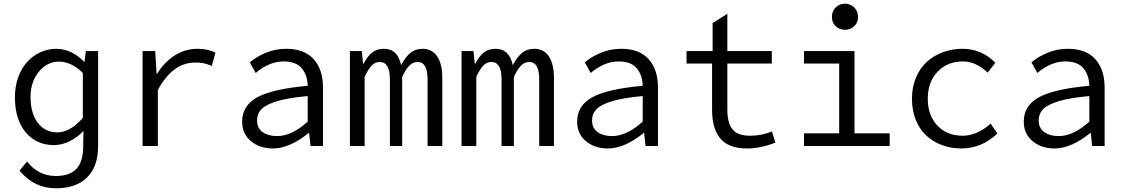

<svg xmlns="http://www.w3.org/2000/svg" viewBox="-20 -784 6036 1031"><path d="M279.8 227.1Q164.1 227.1 85 132.8L125 83Q186 161.1 279.8 161.1Q352.5 161.1 389.4 123.8Q426.3 86.4 426.8 0L428.2 -81.1Q397.9 -47.9 355.5 -26.4Q313 -4.9 270 -4.9Q175.3 -4.9 117.7 -73.7Q60.1 -142.6 60.1 -262.2Q60.1 -320.8 78.1 -370.1Q96.2 -419.4 126.7 -452.4Q157.2 -485.4 197.5 -503.7Q237.8 -522 282.2 -522Q362.3 -522 431.2 -453.1H434.1L440.9 -509.8H506.8V0Q506.8 110.4 447.8 168.7Q388.7 227.1 279.8 227.1ZM288.1 -73.2Q357.4 -73.2 424.8 -150.9V-392.1Q363.8 -453.1 295.9 -453.1Q233.4 -453.1 188.7 -398.9Q144 -344.7 144 -263.2Q144 -175.8 182.9 -124.5Q221.7 -73.2 288.1 -73.2Z M745.6 0V-509.8H813.5L820.8 -388.2H823.7Q862.8 -451.2 918.7 -486.6Q974.6 -522 1040.5 -522Q1098.1 -522 1136.7 -501L1117.7 -430.2Q1090.3 -440.9 1072.8 -444.6Q1055.2 -448.2 1027.8 -448.2Q907.7 -448.2 827.6 -300.8V0Z M1445.3 13.2Q1375 13.2 1327.6 -25.9Q1280.3 -64.9 1280.3 -130.9Q1280.3 -217.3 1362.1 -262Q1443.8 -306.6 1632.3 -323.2Q1630.9 -381.3 1600.1 -417.7Q1569.3 -454.1 1503.4 -454.1Q1426.3 -454.1 1353 -392.1L1321.3 -449.2Q1356 -479 1407.5 -500.5Q1459 -522 1517.1 -522Q1614.3 -522 1664.3 -466.3Q1714.4 -410.6 1714.4 -314V0H1647.5L1640.1 -69.8H1637.2Q1534.7 13.2 1445.3 13.2ZM1467.3 -53.2Q1546.4 -53.2 1632.3 -130.9V-268.1Q1530.8 -259.3 1469.7 -241.2Q1408.7 -223.1 1384.5 -198.2Q1360.4 -173.3 1360.4 -137.2Q1360.4 -95.2 1390.9 -74.2Q1421.4 -53.2 1467.3 -53.2Z M1858.9 0V-509.8H1922.9L1929.7 -441.9H1932.6Q1952.1 -481 1977.5 -501.5Q2002.9 -522 2042 -522Q2115.7 -522 2133.8 -434.1Q2157.2 -478 2183.8 -500Q2210.4 -522 2249 -522Q2299.8 -522 2327.4 -481.7Q2355 -441.4 2355 -365.2V0H2275.9V-357.9Q2275.9 -451.2 2222.7 -451.2Q2197.3 -451.2 2178.2 -431.9Q2159.2 -412.6 2139.6 -371.1V0H2073.7V-357.9Q2073.7 -451.2 2019 -451.2Q1994.1 -451.2 1975.8 -432.1Q1957.5 -413.1 1938 -371.1V0Z M2458.5 0V-509.8H2522.5L2529.3 -441.9H2532.2Q2551.8 -481 2577.1 -501.5Q2602.5 -522 2641.6 -522Q2715.3 -522 2733.4 -434.1Q2756.8 -478 2783.4 -500Q2810.1 -522 2848.6 -522Q2899.4 -522 2927 -481.7Q2954.6 -441.4 2954.6 -365.2V0H2875.5V-357.9Q2875.5 -451.2 2822.3 -451.2Q2796.9 -451.2 2777.8 -431.9Q2758.8 -412.6 2739.3 -371.1V0H2673.3V-357.9Q2673.3 -451.2 2618.7 -451.2Q2593.8 -451.2 2575.4 -432.1Q2557.1 -413.1 2537.6 -371.1V0Z M3244.1 13.2Q3173.8 13.2 3126.5 -25.9Q3079.1 -64.9 3079.1 -130.9Q3079.1 -217.3 3160.9 -262Q3242.7 -306.6 3431.2 -323.2Q3429.7 -381.3 3398.9 -417.7Q3368.2 -454.1 3302.2 -454.1Q3225.1 -454.1 3151.9 -392.1L3120.1 -449.2Q3154.8 -479 3206.3 -500.5Q3257.8 -522 3315.9 -522Q3413.1 -522 3463.1 -466.3Q3513.2 -410.6 3513.2 -314V0H3446.3L3439 -69.8H3436Q3333.5 13.2 3244.1 13.2ZM3266.1 -53.2Q3345.2 -53.2 3431.2 -130.9V-268.1Q3329.6 -259.3 3268.6 -241.2Q3207.5 -223.1 3183.3 -198.2Q3159.2 -173.3 3159.2 -137.2Q3159.2 -95.2 3189.7 -74.2Q3220.2 -53.2 3266.1 -53.2Z M3990.7 13.2Q3939 13.2 3902.1 -1.7Q3865.2 -16.6 3844 -45.2Q3822.8 -73.7 3813.2 -110.8Q3803.7 -147.9 3803.7 -196.8V-442.9H3666.5V-509.8H3806.6V-660.2L3885.7 -710V-509.8H4124.5V-442.9H3885.7V-195.8Q3885.7 -123.5 3913.3 -89.4Q3940.9 -55.2 4008.8 -55.2Q4070.3 -55.2 4125.5 -78.1L4143.6 -18.1Q4063 13.2 3990.7 13.2Z M4447.3 -692.9Q4447.3 -724.1 4467.3 -744.1Q4487.3 -764.2 4517.1 -764.2Q4546.9 -764.2 4567.1 -744.1Q4587.4 -724.1 4587.4 -692.9Q4587.4 -662.6 4567.1 -643.3Q4546.9 -624 4517.1 -624Q4487.3 -624 4467.3 -643.3Q4447.3 -662.6 4447.3 -692.9ZM4297.4 0V-67.9H4486.3V-442.9H4297.4V-509.8H4568.4V-67.9H4757.3V0Z M5143.1 13.2Q5085.9 13.2 5037.4 -5.1Q4988.8 -23.4 4953.1 -56.9Q4917.5 -90.3 4897.2 -141.1Q4877 -191.9 4877 -253.9Q4877 -316.4 4898.7 -367.7Q4920.4 -418.9 4957.5 -452.4Q4994.6 -485.8 5043.7 -503.9Q5092.8 -522 5147.9 -522Q5251.5 -522 5324.7 -446.8L5283.7 -394Q5220.7 -454.1 5150.9 -454.1Q5066.9 -454.1 5014.4 -398.7Q4961.9 -343.3 4961.9 -253.9Q4961.9 -164.6 5013.4 -109.9Q5064.9 -55.2 5148.9 -55.2Q5226.1 -55.2 5299.8 -120.1L5335.9 -66.9Q5250.5 13.2 5143.1 13.2Z M5642.6 13.2Q5572.3 13.2 5524.9 -25.9Q5477.5 -64.9 5477.5 -130.9Q5477.5 -217.3 5559.3 -262Q5641.1 -306.6 5829.6 -323.2Q5828.1 -381.3 5797.4 -417.7Q5766.6 -454.1 5700.7 -454.1Q5623.5 -454.1 5550.3 -392.1L5518.6 -449.2Q5553.2 -479 5604.7 -500.5Q5656.2 -522 5714.4 -522Q5811.5 -522 5861.6 -466.3Q5911.6 -410.6 5911.6 -314V0H5844.7L5837.4 -69.8H5834.5Q5731.9 13.2 5642.6 13.2ZM5664.6 -53.2Q5743.7 -53.2 5829.6 -130.9V-268.1Q5728 -259.3 5667 -241.2Q5606 -223.1 5581.8 -198.2Q5557.6 -173.3 5557.6 -137.2Q5557.6 -95.2 5588.1 -74.2Q5618.7 -53.2 5664.6 -53.2Z"/></svg>

Font: Office Code Pro D
Style: Regular
Weight: 400
Designer: Nathan Rutzky & Paul D. Hunt
Foundry: Adobe Systems Incorporated
Version: Version 1.004;PS 001.004;hotconv 1.0.70;makeotf.lib2.5.58329